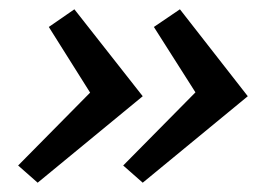

<svg xmlns="http://www.w3.org/2000/svg" viewBox="-20 -417 594 413"><path d="M287 -24 245 -61 407 -225V-208L311 -359L367 -397L513 -210ZM61 -24 19 -61 181 -225 180 -208 85 -359 140 -397 287 -210Z"/></svg>

Font: Ysabeau SemiBold
Style: Italic
Weight: 600
Italic angle: -12°
Designer: Christian Thalmann (Catharsis Fonts)
Version: Version 2.002